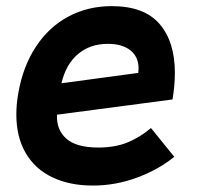

<svg xmlns="http://www.w3.org/2000/svg" viewBox="-20 -578 640 611"><path d="M32 -214Q32 -247.5 38.5 -283Q53.5 -368 94.8 -430.2Q136 -492.5 198 -525.5Q260 -558.5 335.5 -558.5Q438.5 -558.5 487.5 -502Q536.5 -445.5 536.5 -346Q536.5 -306 529 -261.5L161.5 -213Q159 -165.5 190.8 -137Q222.5 -108.5 293 -108.5Q345 -108.5 384.5 -124.2Q424 -140 460.5 -170.5L534.5 -79Q485 -38.5 416.5 -13Q348 12.5 275.5 12.5Q201.5 12.5 146.5 -13.8Q91.5 -40 61.8 -91Q32 -142 32 -214ZM421 -360Q421 -397 395 -417.8Q369 -438.5 323 -438.5Q267 -438.5 228.5 -406.2Q190 -374 175.5 -313L420 -346Q421 -356 421 -360Z"/></svg>

Font: JuliaMono ExtraBoldItalic
Style: Regular
Weight: 800
Italic angle: -9°
Monospace: yes
Designer: cormullion
Foundry: corm
Version: Version 0.049; ttfautohint (v1.8.4)